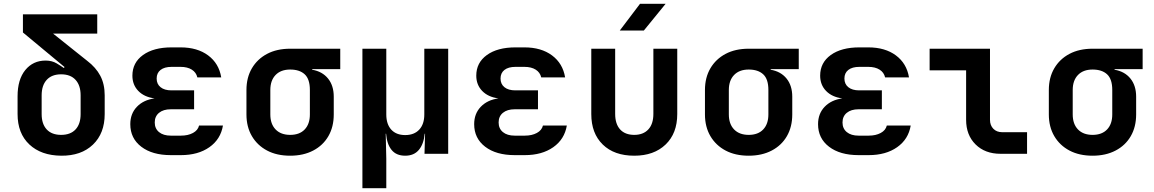

<svg xmlns="http://www.w3.org/2000/svg" viewBox="-20 -805 6040 1005"><path d="M300 10Q195 9 133.5 -49Q72 -107 72 -208V-301Q72 -389 112.5 -438.5Q153 -488 219 -488Q252 -488 277 -473Q302 -458 314 -449L318 -454L100 -635V-730H489V-629H258L436 -487Q482 -452 505 -408.5Q528 -365 528 -306V-208Q528 -107 466.5 -48Q405 11 300 10ZM300 -99Q349 -99 375.5 -127.5Q402 -156 402 -208V-306Q402 -358 375.5 -387Q349 -416 300 -416Q251 -416 224.5 -387Q198 -358 198 -306V-208Q198 -156 224.5 -127.5Q251 -99 300 -99Z M927 7H874Q777 7 719.5 -37Q662 -81 662 -155Q662 -210 696.5 -246Q731 -282 789 -290Q735 -297 704 -329Q673 -361 673 -409Q673 -477 728.5 -517Q784 -557 878 -557H925Q1013 -557 1069.5 -515Q1126 -473 1138 -400H1013Q1007 -426 984 -440.5Q961 -455 925 -455H878Q841 -455 820.5 -439Q800 -423 800 -394Q800 -365 820.5 -348.5Q841 -332 877 -332H996V-233H874Q835 -233 812.5 -214.5Q790 -196 790 -164Q790 -132 812.5 -113.5Q835 -95 874 -95H927Q964 -95 990 -109Q1016 -123 1022 -148H1147Q1135 -76 1076 -34.5Q1017 7 927 7Z M1499 10Q1429 10 1378 -17Q1327 -44 1298.5 -92.5Q1270 -141 1270 -206V-334Q1270 -399 1298.5 -447.5Q1327 -496 1378 -523Q1429 -550 1499 -550H1761V-443H1614V-440Q1667 -431 1697 -394Q1727 -357 1727 -299V-206Q1727 -141 1699 -92.5Q1671 -44 1619.5 -17Q1568 10 1499 10ZM1499 -99Q1548 -99 1575 -127.5Q1602 -156 1602 -206V-334Q1602 -391 1575 -416Q1548 -441 1499 -441Q1450 -441 1422.5 -412.5Q1395 -384 1395 -334V-206Q1395 -156 1422.5 -127.5Q1450 -99 1499 -99Z M1877 180V-550H2002V-206Q2002 -155 2028 -126.5Q2054 -98 2101 -98Q2148 -98 2174.5 -126.5Q2201 -155 2201 -206V-550H2326V0H2202L2205 -105H2203Q2198 -51 2172.5 -20.5Q2147 10 2101 10Q2054 10 2029.5 -20.5Q2005 -51 2001 -105H1999L2002 26V180Z M2727 7H2674Q2577 7 2519.5 -37Q2462 -81 2462 -155Q2462 -210 2496.5 -246Q2531 -282 2589 -290Q2535 -297 2504 -329Q2473 -361 2473 -409Q2473 -477 2528.5 -517Q2584 -557 2678 -557H2725Q2813 -557 2869.5 -515Q2926 -473 2938 -400H2813Q2807 -426 2784 -440.5Q2761 -455 2725 -455H2678Q2641 -455 2620.5 -439Q2600 -423 2600 -394Q2600 -365 2620.5 -348.5Q2641 -332 2677 -332H2796V-233H2674Q2635 -233 2612.5 -214.5Q2590 -196 2590 -164Q2590 -132 2612.5 -113.5Q2635 -95 2674 -95H2727Q2764 -95 2790 -109Q2816 -123 2822 -148H2947Q2935 -76 2876 -34.5Q2817 7 2727 7Z M3300 10Q3195 10 3135 -48.5Q3075 -107 3075 -208V-550H3200V-209Q3200 -156 3226 -127.5Q3252 -99 3300 -99Q3347 -99 3373.5 -127.5Q3400 -156 3400 -209V-550H3525V-208Q3525 -107 3464 -48.5Q3403 10 3300 10ZM3224 -645 3330 -785H3464L3350 -645Z M3899 10Q3829 10 3778 -17Q3727 -44 3698.5 -92.5Q3670 -141 3670 -206V-334Q3670 -399 3698.5 -447.5Q3727 -496 3778 -523Q3829 -550 3899 -550H4161V-443H4014V-440Q4067 -431 4097 -394Q4127 -357 4127 -299V-206Q4127 -141 4099 -92.5Q4071 -44 4019.5 -17Q3968 10 3899 10ZM3899 -99Q3948 -99 3975 -127.5Q4002 -156 4002 -206V-334Q4002 -391 3975 -416Q3948 -441 3899 -441Q3850 -441 3822.5 -412.5Q3795 -384 3795 -334V-206Q3795 -156 3822.5 -127.5Q3850 -99 3899 -99Z M4527 7H4474Q4377 7 4319.5 -37Q4262 -81 4262 -155Q4262 -210 4296.5 -246Q4331 -282 4389 -290Q4335 -297 4304 -329Q4273 -361 4273 -409Q4273 -477 4328.5 -517Q4384 -557 4478 -557H4525Q4613 -557 4669.5 -515Q4726 -473 4738 -400H4613Q4607 -426 4584 -440.5Q4561 -455 4525 -455H4478Q4441 -455 4420.5 -439Q4400 -423 4400 -394Q4400 -365 4420.5 -348.5Q4441 -332 4477 -332H4596V-233H4474Q4435 -233 4412.5 -214.5Q4390 -196 4390 -164Q4390 -132 4412.5 -113.5Q4435 -95 4474 -95H4527Q4564 -95 4590 -109Q4616 -123 4622 -148H4747Q4735 -76 4676 -34.5Q4617 7 4527 7Z M5217 0Q5136 0 5086.5 -49Q5037 -98 5037 -178V-437H4846V-550H5162V-178Q5162 -149 5179.5 -131Q5197 -113 5226 -113H5356V0Z M5699 10Q5629 10 5578 -17Q5527 -44 5498.5 -92.5Q5470 -141 5470 -206V-334Q5470 -399 5498.5 -447.5Q5527 -496 5578 -523Q5629 -550 5699 -550H5961V-443H5814V-440Q5867 -431 5897 -394Q5927 -357 5927 -299V-206Q5927 -141 5899 -92.5Q5871 -44 5819.5 -17Q5768 10 5699 10ZM5699 -99Q5748 -99 5775 -127.5Q5802 -156 5802 -206V-334Q5802 -391 5775 -416Q5748 -441 5699 -441Q5650 -441 5622.5 -412.5Q5595 -384 5595 -334V-206Q5595 -156 5622.5 -127.5Q5650 -99 5699 -99Z"/></svg>

Font: NKDuy Mono
Style: Bold
Weight: 700
Monospace: yes
Designer: NKDuy
Foundry: NKDuy
Version: Version 2.251; ttfautohint (v1.8.4.7-5d5b)